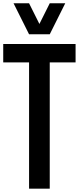

<svg xmlns="http://www.w3.org/2000/svg" viewBox="-20 -1141 478 1161"><path d="M155.8 0V-763.7H-0.5V-875H437V-763.7H280.8V0ZM155.8 -933.6 62 -1121.1H155.8L218.3 -996.1L280.8 -1121.1H374.5L280.8 -933.6Z"/></svg>

Font: Oswald-Regular
Style: Regular
Weight: 400
Designer: vernon adams
Foundry: vernon adams
Version: Version 2.002; ttfautohint (v0.92.18-e454-dirty) -l 8 -r 50 